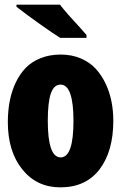

<svg xmlns="http://www.w3.org/2000/svg" viewBox="-20 -785 524 814"><path d="M49.8 -765.1H234.4Q258.3 -733.4 321.8 -665L346.7 -636.7V-624.5H235.4Q210.9 -639.2 154.5 -679Q98.1 -718.8 49.8 -756.3ZM428.2 -429.7Q460.4 -360.8 460.4 -272.9Q460.4 -143.6 402.1 -67.1Q343.8 9.3 235.8 9.3Q135.7 9.3 74.5 -66.9Q13.2 -143.1 13.2 -267.1Q13.2 -365.7 47.4 -436.5Q64.5 -472.2 89.8 -498Q115.2 -523.9 153.1 -538.8Q190.9 -553.7 237.5 -553.7Q284.2 -553.7 322.3 -537.4Q360.4 -521 385.5 -493.9Q410.6 -466.8 428.2 -429.7ZM236.8 -426.3Q208.5 -426.3 195.6 -388.7Q182.6 -351.1 182.6 -272.9Q182.6 -117.7 237.1 -117.7Q291.5 -117.7 291.5 -272Q291.5 -426.3 236.8 -426.3Z"/></svg>

Font: Open Sans Hebrew Condensed Extra Bold
Style: Regular
Weight: 800
Width: 3
Foundry: Ascender Corporation, Yanek Iontef
Version: Version 2.001;PS 002.001;hotconv 1.0.70;makeotf.lib2.5.58329